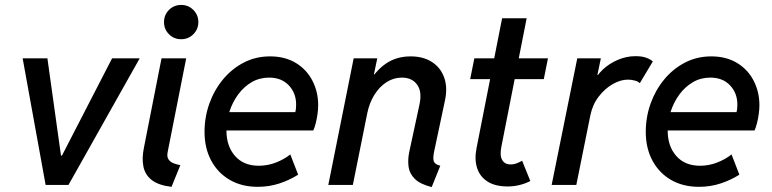

<svg xmlns="http://www.w3.org/2000/svg" viewBox="-20 -758 3163 787"><path d="M167 0 72.8 -519H174.3L230 -120.1H233.9L439.5 -519H552.7L260.7 0Z M683.1 7.8Q629.4 1.5 602.1 -20Q574.7 -41.5 567.9 -75Q561 -108.4 569.8 -151.9L642.1 -519H743.2L667.5 -136.2Q663.1 -115.7 670.7 -104.7Q678.2 -93.8 691.7 -88.6Q705.1 -83.5 719.2 -81.1ZM722.7 -597.2Q692.9 -597.2 672.6 -617.7Q652.3 -638.2 652.3 -667.5Q652.3 -696.8 672.6 -717.3Q692.9 -737.8 722.7 -737.8Q752 -737.8 772.5 -717.3Q793 -696.8 793 -667.5Q793 -638.2 772.5 -617.7Q752 -597.2 722.7 -597.2Z M1036.6 7.8Q970.7 7.8 921.6 -20.8Q872.6 -49.3 845.5 -100.1Q818.4 -150.9 818.4 -217.3Q818.4 -277.8 838.1 -333.3Q857.9 -388.7 894 -432.4Q930.2 -476.1 979.2 -501.5Q1028.3 -526.9 1086.9 -526.9Q1148.4 -526.9 1192.9 -499.8Q1237.3 -472.7 1260.7 -427Q1284.2 -381.3 1284.2 -326.7Q1284.2 -310.1 1281.5 -290.8Q1278.8 -271.5 1274.4 -253.7Q1270 -235.8 1264.2 -223.1H887.7L900.9 -298.3H1190.4Q1192.4 -306.2 1193.1 -314.2Q1193.8 -322.3 1193.8 -329.6Q1193.8 -376.5 1163.8 -408.2Q1133.8 -439.9 1083 -439.9Q1043.9 -439.9 1012 -421.4Q980 -402.8 956.8 -371.6Q933.6 -340.3 920.9 -301.8Q908.2 -263.2 908.2 -222.7Q908.2 -158.7 943.4 -118.7Q978.5 -78.6 1041 -78.6Q1077.1 -78.6 1111.1 -91.8Q1145 -105 1169.9 -125L1202.1 -42Q1167.5 -20 1125.5 -6.1Q1083.5 7.8 1036.6 7.8Z M1749.5 8.8Q1702.6 -2.9 1680.7 -24.4Q1658.7 -45.9 1654.8 -74.2Q1650.9 -102.5 1657.2 -133.8L1699.2 -328.6Q1710.9 -381.8 1689.9 -410.9Q1668.9 -439.9 1627.4 -439.9Q1593.3 -439.9 1564.2 -421.1Q1535.2 -402.3 1514.6 -369.4Q1494.1 -336.4 1485.4 -293.9L1426.3 0H1325.7L1429.7 -519H1526.4L1512.7 -453.1H1530.3L1487.3 -411.1Q1518.1 -467.3 1561.5 -497.1Q1605 -526.9 1663.6 -526.9Q1714.8 -526.9 1750.5 -503.9Q1786.1 -481 1800.8 -439.9Q1815.4 -398.9 1803.7 -345.2L1761.2 -145Q1753.4 -111.3 1757.8 -97.7Q1762.2 -84 1784.7 -78.6Z M2061 6.3Q2009.8 6.3 1978.3 -13.9Q1946.8 -34.2 1935.5 -69.6Q1924.3 -105 1933.1 -149.9L2038.1 -683.1H2138.7L2035.2 -157.2Q2027.8 -121.1 2038.3 -102.5Q2048.8 -84 2073.2 -84Q2086.4 -84 2099.1 -89.1Q2111.8 -94.2 2120.1 -99.1L2153.8 -16.1Q2135.7 -6.3 2111.3 0Q2086.9 6.3 2061 6.3ZM1907.2 -433.6 1924.3 -519H2226.1L2209 -433.6Z M2241.2 0 2346.2 -519H2442.9L2428.7 -450.7H2440.4L2413.6 -419.4Q2424.8 -448.7 2451.4 -473.4Q2478 -498 2512.9 -512.9Q2547.9 -527.8 2585 -527.8Q2612.3 -527.8 2630.4 -520.8Q2648.4 -513.7 2655.8 -505.9L2602.5 -417Q2597.2 -423.3 2583 -427.5Q2568.8 -431.6 2553.7 -431.6Q2523.4 -431.6 2491.2 -413.1Q2459 -394.5 2433.8 -361.8Q2408.7 -329.1 2399.9 -285.6L2342.3 0Z M2845.2 7.8Q2779.3 7.8 2730.2 -20.8Q2681.2 -49.3 2654.1 -100.1Q2627 -150.9 2627 -217.3Q2627 -277.8 2646.7 -333.3Q2666.5 -388.7 2702.6 -432.4Q2738.8 -476.1 2787.8 -501.5Q2836.9 -526.9 2895.5 -526.9Q2957 -526.9 3001.5 -499.8Q3045.9 -472.7 3069.3 -427Q3092.8 -381.3 3092.8 -326.7Q3092.8 -310.1 3090.1 -290.8Q3087.4 -271.5 3083 -253.7Q3078.6 -235.8 3072.8 -223.1H2696.3L2709.5 -298.3H2999Q3001 -306.2 3001.7 -314.2Q3002.4 -322.3 3002.4 -329.6Q3002.4 -376.5 2972.4 -408.2Q2942.4 -439.9 2891.6 -439.9Q2852.5 -439.9 2820.6 -421.4Q2788.6 -402.8 2765.4 -371.6Q2742.2 -340.3 2729.5 -301.8Q2716.8 -263.2 2716.8 -222.7Q2716.8 -158.7 2752 -118.7Q2787.1 -78.6 2849.6 -78.6Q2885.7 -78.6 2919.7 -91.8Q2953.6 -105 2978.5 -125L3010.7 -42Q2976.1 -20 2934.1 -6.1Q2892.1 7.8 2845.2 7.8Z"/></svg>

Font: Reddit Sans Medium
Style: Italic
Weight: 500
Italic angle: -11.25°
Designer: Stephen Hutchings
Version: Version 1.013